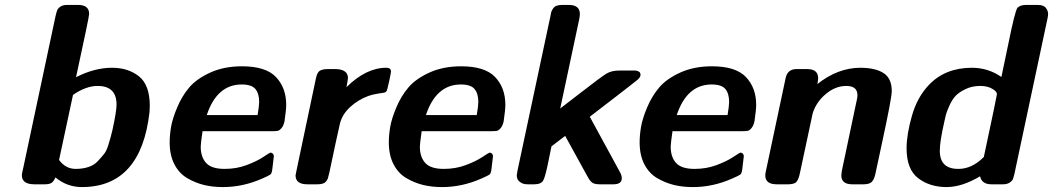

<svg xmlns="http://www.w3.org/2000/svg" viewBox="-20 -742 4240 773"><path d="M67.9 -37.1Q67.9 -42 73.2 -64L203.1 -674.8Q207 -691.9 210 -700Q212.9 -708 222.9 -715.1Q232.9 -722.2 251 -722.2H293.9Q338.9 -722.2 338.9 -686Q338.9 -673.8 286.1 -431.2Q360.4 -469.2 431.2 -469.2Q496.1 -469.2 539.6 -434.6Q583 -399.9 583 -315.9L582 -291Q547.9 10.7 310.1 11.2Q250 11.2 203.1 -27.8Q196.3 -11.7 187.7 -5.9Q179.2 0 160.2 0H118.2Q67.9 0 67.9 -37.1ZM217.8 -98.1Q243.7 -62 285.2 -62Q313 -62 335.9 -69.6Q358.9 -77.1 374 -93.5Q389.2 -109.9 399.2 -122.3Q409.2 -134.8 416.5 -159.4Q423.8 -184.1 426 -191.7Q428.2 -199.2 433.1 -220.2Q449.2 -294.4 449.2 -320.8Q449.2 -396 373 -396Q326.2 -396 273.9 -359.9Z M663.1 -168.9Q663.1 -197.8 668.7 -231Q674.3 -264.2 693.4 -309.6Q712.4 -355 741.9 -389.9Q771.5 -424.8 826.9 -450Q882.3 -475.1 954.1 -475.1Q1050.3 -475.1 1091.3 -431.6Q1132.3 -388.2 1132.3 -319.8Q1132.3 -300.8 1125.5 -253.9Q1121.6 -235.8 1113.5 -226.3Q1105.5 -216.8 1098.4 -215.3Q1091.3 -213.9 1079.1 -213.9H795.4Q788.6 -167 788.1 -151.9Q788.1 -109.9 809.8 -85.9Q831.5 -62 884.3 -62Q932.1 -62 973.1 -77.4Q1014.2 -92.8 1039.8 -109.9Q1065.4 -127 1069.3 -127.9Q1082.5 -125 1082.5 -112.8Q1082.5 -107.9 1076.2 -60.1Q1074.2 -43.9 1068.8 -39.6Q1063.5 -35.2 1035.2 -22.9Q958 11.2 877.4 11.2Q836.4 11.2 801.3 2.7Q766.1 -5.9 733.6 -24.9Q701.2 -43.9 682.1 -80.6Q663.1 -117.2 663.1 -168.9ZM812.5 -278.8H1017.1Q1022.9 -313 1023.4 -331.1Q1023.4 -365.2 1008.3 -383.5Q993.2 -401.9 953.1 -401.9Q853.5 -401.9 812.5 -278.8Z M1169.9 -36.1Q1169.9 -38.1 1176.3 -67.9L1252 -426.8Q1256.8 -450.7 1267.8 -457.3Q1278.8 -463.9 1300.3 -463.9H1332Q1359.9 -463.9 1374 -449.2Q1380.9 -439.5 1380.9 -428.2Q1380.9 -423.3 1375 -391.1Q1454.1 -469.2 1535.2 -469.2Q1554.2 -469.2 1554.2 -454.1Q1554.2 -449.2 1546.6 -414.1Q1539.1 -378.9 1536.1 -375Q1533.2 -370.1 1524.7 -368.7Q1516.1 -367.2 1498.5 -364.5Q1481 -361.8 1463.9 -356Q1421.9 -340.8 1389.4 -310.8Q1356.9 -280.8 1348.1 -242.2Q1332 -171.4 1314.9 -88.9Q1303.7 -34.7 1300.3 -24.9Q1296.9 -15.1 1289.1 -7.8Q1279.3 0 1257.8 0H1217.3Q1169.9 0 1169.9 -36.1Z M1545.4 -168.9Q1545.4 -197.8 1551 -231Q1556.6 -264.2 1575.7 -309.6Q1594.7 -355 1624.3 -389.9Q1653.8 -424.8 1709.2 -450Q1764.6 -475.1 1836.4 -475.1Q1932.6 -475.1 1973.6 -431.6Q2014.6 -388.2 2014.6 -319.8Q2014.6 -300.8 2007.8 -253.9Q2003.9 -235.8 1995.8 -226.3Q1987.8 -216.8 1980.7 -215.3Q1973.6 -213.9 1961.4 -213.9H1677.7Q1670.9 -167 1670.4 -151.9Q1670.4 -109.9 1692.1 -85.9Q1713.9 -62 1766.6 -62Q1814.5 -62 1855.5 -77.4Q1896.5 -92.8 1922.1 -109.9Q1947.8 -127 1951.7 -127.9Q1964.8 -125 1964.8 -112.8Q1964.8 -107.9 1958.5 -60.1Q1956.5 -43.9 1951.2 -39.6Q1945.8 -35.2 1917.5 -22.9Q1840.3 11.2 1759.8 11.2Q1718.8 11.2 1683.6 2.7Q1648.4 -5.9 1616 -24.9Q1583.5 -43.9 1564.5 -80.6Q1545.4 -117.2 1545.4 -168.9ZM1694.8 -278.8H1899.4Q1905.3 -313 1905.8 -331.1Q1905.8 -365.2 1890.6 -383.5Q1875.5 -401.9 1835.4 -401.9Q1735.8 -401.9 1694.8 -278.8Z M2060.5 -36.1Q2060.5 -37.1 2063.5 -55.2L2196.3 -678.2Q2198.2 -690.4 2200.2 -695.8Q2202.1 -701.2 2207.3 -708.5Q2212.4 -715.8 2221.4 -719Q2230.5 -722.2 2244.1 -722.2H2269.5Q2314.5 -722.2 2314.5 -686Q2314.5 -679.2 2312.5 -667L2235.4 -305.2Q2265.1 -328.1 2311.5 -363.8Q2401.4 -433.6 2421.9 -445.8Q2442.4 -458 2473.1 -458H2474.6H2533.2H2538.6Q2543.5 -457 2545.4 -456.5Q2547.4 -456.1 2551.3 -454.1Q2555.2 -452.1 2556.9 -449Q2558.6 -445.8 2558.6 -440.9V-439.9Q2558.6 -431.2 2546.9 -421.1Q2535.2 -411.1 2462.4 -355Q2399.4 -307.1 2354.5 -272L2476.6 -47.9Q2483.4 -34.7 2483.4 -24.9Q2483.4 0 2450.2 0H2394.5Q2375.5 0 2366 -5.6Q2356.4 -11.2 2346.2 -29.8L2255.4 -194.8L2200.2 -152.8Q2196.3 -132.8 2189.5 -100.1Q2176.3 -33.2 2167.7 -16.6Q2159.2 0 2131.3 0H2104.5Q2086.4 0 2075.9 -7.6Q2065.4 -15.1 2063 -22.2Q2060.5 -29.3 2060.5 -36.1Z M2555.2 -168.9Q2555.2 -197.8 2560.8 -231Q2566.4 -264.2 2585.4 -309.6Q2604.5 -355 2634 -389.9Q2663.6 -424.8 2719 -450Q2774.4 -475.1 2846.2 -475.1Q2942.4 -475.1 2983.4 -431.6Q3024.4 -388.2 3024.4 -319.8Q3024.4 -300.8 3017.6 -253.9Q3013.7 -235.8 3005.6 -226.3Q2997.6 -216.8 2990.5 -215.3Q2983.4 -213.9 2971.2 -213.9H2687.5Q2680.7 -167 2680.2 -151.9Q2680.2 -109.9 2701.9 -85.9Q2723.6 -62 2776.4 -62Q2824.2 -62 2865.2 -77.4Q2906.2 -92.8 2931.9 -109.9Q2957.5 -127 2961.4 -127.9Q2974.6 -125 2974.6 -112.8Q2974.6 -107.9 2968.3 -60.1Q2966.3 -43.9 2960.9 -39.6Q2955.6 -35.2 2927.2 -22.9Q2850.1 11.2 2769.5 11.2Q2728.5 11.2 2693.4 2.7Q2658.2 -5.9 2625.7 -24.9Q2593.3 -43.9 2574.2 -80.6Q2555.2 -117.2 2555.2 -168.9ZM2704.6 -278.8H2909.2Q2915 -313 2915.5 -331.1Q2915.5 -365.2 2900.4 -383.5Q2885.3 -401.9 2845.2 -401.9Q2745.6 -401.9 2704.6 -278.8Z M3061 -36.1Q3061 -41 3063 -50.8L3143.1 -428.2Q3150.9 -463.9 3187 -463.9Q3187.5 -463.9 3188 -463.9H3230Q3273.9 -463.9 3273.9 -426.8Q3273.9 -421.9 3271 -403.8Q3353 -468.8 3443.4 -469.2Q3503.4 -469.2 3536.9 -448Q3570.3 -426.8 3570.3 -375Q3570.3 -348.1 3532.2 -171.9Q3515.1 -91.8 3503.9 -40Q3499 -19 3489.5 -9.5Q3480 0 3457 0H3411.1Q3367.2 0 3367.2 -36.1Q3367.2 -41 3369.1 -53.2L3425.3 -319.8Q3432.1 -347.7 3432.1 -358.9Q3432.1 -396 3387.2 -396Q3343.3 -396 3304.7 -363.5Q3266.1 -331.1 3252 -286.1L3200.2 -43.9Q3194.3 -14.2 3182.1 -5.9Q3170.9 0 3153.3 0H3106.9Q3061 0 3061 -36.1Z M3629.9 -145Q3629.9 -200.2 3651.4 -275.6Q3672.9 -351.1 3719.7 -399.9Q3784.7 -468.8 3892.6 -469.2Q3958.5 -469.2 4011.7 -432.1Q4023.9 -488.3 4040.5 -569.8Q4065.4 -692.9 4075.7 -710Q4086.9 -722.2 4111.8 -722.2H4156.7Q4181.6 -722.2 4190.7 -710.2Q4199.7 -698.2 4199.7 -686Q4199.7 -680.2 4197.8 -669.9L4063.5 -39.1Q4060.5 -27.8 4058.1 -21Q4055.7 -14.2 4045.2 -7.1Q4034.7 0 4018.6 0H3971.7Q3932.6 0 3925.8 -32.2Q3854 10.7 3791.5 11.2Q3723.6 11.2 3676.8 -24.4Q3629.9 -60.1 3629.9 -145ZM3763.7 -134.8Q3763.7 -62 3837.9 -62Q3838.4 -62 3838.9 -62Q3893.1 -62 3940.9 -109.9Q3994.1 -358.9 3993.7 -362.8Q3993.7 -374 3974.1 -385Q3954.6 -396 3926.8 -396Q3893.6 -396 3867.7 -383.5Q3841.8 -371.1 3827.6 -356.4Q3813.5 -341.8 3802 -315.9Q3790.5 -290 3788.1 -279.5Q3785.6 -269 3780.8 -247.1Q3763.7 -171.9 3763.7 -134.8Z"/></svg>

Font: CMU Sans Serif
Style: BoldOblique
Weight: 700
Italic angle: -12°
Version: Version 0.7.0